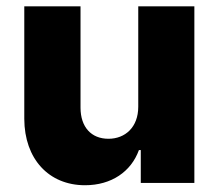

<svg xmlns="http://www.w3.org/2000/svg" viewBox="-20 -565 676 593"><path d="M407 -235.4C407 -171.9 366.5 -136.4 315 -136.4C261.7 -136.4 229 -172.6 228.7 -231.9V-545.5H55V-197.8C55.4 -74.6 130.3 7.1 242.5 7.1C324.2 7.1 384.9 -34.8 409.1 -101.6H414.8V0H580.3V-545.5H407Z"/></svg>

Font: TID UI Extra Bold
Style: Regular
Weight: 800
Designer: The TID Project Authors
Foundry: Bakken & Bæck
Version: Version 1.001;hotconv 1.0.109;makeotfexe 2.5.65596